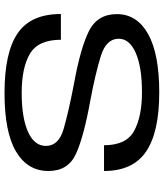

<svg xmlns="http://www.w3.org/2000/svg" viewBox="42 -764 725 850"><g transform="rotate(90 405.0 -339.5)"><path d="M392.5 3.5Q565.5 3.5 651.5 -47.5Q737.5 -98.5 737.5 -191Q737.5 -277.5 662.8 -312.2Q588 -347 425 -376.5Q303 -399.5 227.5 -423.2Q152 -447 152 -502Q152 -550 214.8 -577.5Q277.5 -605 388.5 -605Q497 -605 560.2 -570.2Q623.5 -535.5 623.5 -437H737.5Q737.5 -564.5 651.8 -623Q566 -681.5 390 -681.5Q218.5 -681.5 130.8 -632Q43 -582.5 43 -494Q43 -407.5 118.5 -370Q194 -332.5 351.5 -304Q476 -280 551.2 -258.2Q626.5 -236.5 626.5 -179.5Q626.5 -128.5 564 -100.5Q501.5 -72.5 391.5 -72.5Q280 -72.5 218.2 -109.2Q156.5 -146 156.5 -246H42.5Q42.5 -113 127.5 -54.8Q212.5 3.5 392.5 3.5Z"/></g></svg>

Font: Anybody Expanded
Style: Regular
Weight: 400
Width: 7
Version: Version 1.113;gftools[0.9.25]